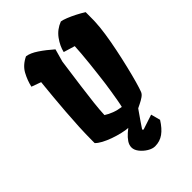

<svg xmlns="http://www.w3.org/2000/svg" viewBox="-275 -871 1196 1196"><g transform="rotate(-45 323.0 -273.5)"><path d="M330.1 10.3Q303.7 8.8 271.5 1.2Q239.3 -6.3 207 -17.8Q174.8 -29.3 148.9 -43.2Q123 -57.1 109.4 -71.8V-95.2Q109.4 -148.4 112.5 -212.4Q115.7 -276.4 120.6 -339.8Q125.5 -403.3 130.4 -456.5Q135.3 -509.8 138.7 -542.2Q142.1 -574.7 142.1 -575.7L79.1 -598.6Q88.9 -643.6 112.5 -687.3Q136.2 -731 189 -756.3Q222.2 -752 264.4 -723.6Q306.6 -695.3 349.6 -657.2V-656.7L326.2 -573.2L300.3 -383.8Q291 -315.9 284.2 -254.6Q277.3 -193.4 275.9 -151.9Q298.3 -137.2 326.7 -126.5Q355 -115.7 388.2 -111.3Q392.6 -127.9 398.2 -159.7Q403.8 -191.4 409.4 -226.6Q415 -261.7 418.5 -287.6Q422.4 -316.9 427.2 -357.9Q432.1 -398.9 436.8 -442.6Q441.4 -486.3 444.6 -524.7Q447.8 -563 448.7 -586.4L374 -608.9Q383.8 -652.3 414.6 -694.6Q445.3 -736.8 496.1 -756.3Q512.2 -753.9 537.8 -743.7Q563.5 -733.4 592.3 -718.8Q621.1 -704.1 646.5 -688Q646.5 -656.2 646.2 -640.6Q646 -625 646 -613.8Q646 -610.8 645.5 -603.5Q644 -562 635.5 -504.6Q627 -447.3 614 -384.3Q601.1 -321.3 586.9 -262.5Q572.8 -203.6 560.1 -158.7Q547.4 -113.8 539.1 -92.8Q533.7 -78.6 516.8 -66.9Q500 -55.2 480.2 -45.7Q460.4 -36.1 444.8 -28.3Q410.6 -11.7 383.5 -2Q356.4 7.8 330.1 10.3ZM361.8 209Q339.4 209 313.7 193.6Q288.1 178.2 270 155.3Q252 132.3 252 109.9Q252 88.4 265.6 68.1Q279.3 47.9 299.8 29.8Q320.3 11.7 341.8 -2.9Q363.3 -17.6 378.9 -27.3L474.6 -61.5Q461.9 -43.9 443.6 -17.8Q425.3 8.3 407.5 34.2Q389.6 60.1 377.9 78.1L384.3 84.5L483.4 51.8L500 113.8Q470.2 161.6 437.3 185.3Q404.3 209 361.8 209Z"/></g></svg>

Font: Fruktur
Style: Italic
Weight: 400
Italic angle: -8°
Designer: Viktoriya Grabowska, Eben Sorkin
Foundry: Viktoriya Grabowska
Version: Version 1.008; ttfautohint (v1.8.4.7-5d5b)